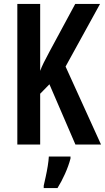

<svg xmlns="http://www.w3.org/2000/svg" viewBox="-20 -734 533 975"><path d="M493 0H363L231 -306L184 -258V0H68V-714H184V-374Q190 -391 202 -415.5Q214 -440 232 -473L362 -714H488L313 -396ZM338 71Q328 109 310 149Q292 189 272 221H202V209Q206 191 212 164Q218 137 222.5 109Q227 81 228 61H338Z"/></svg>

Font: Noto Sans Thai Looped ExtraCondensed SemiBold
Style: Regular
Weight: 600
Width: 2
Designer: Sasikarn Vongin, Ben Mitchell
Foundry: The Fontpad Ltd
Version: Version 1.001; ttfautohint (v1.8.4.7-5d5b)